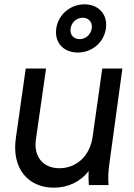

<svg xmlns="http://www.w3.org/2000/svg" viewBox="-20 -856 621 888"><path d="M229 12C294 12 352 -15 390 -65C389 -43 389 -24 391 0H482C479 -36 481 -63 486 -100L546 -539H453L408 -221C395 -133 332 -78 255 -78C180 -78 135 -130 146 -211L193 -539H99L53 -215C34 -78 109 12 229 12ZM239 -707C239 -648 283 -613 340 -613C413 -613 471 -670 471 -742C471 -799 428 -836 371 -836C298 -836 239 -778 239 -707ZM306 -716C306 -748 331 -774 363 -774C387 -774 405 -757 405 -733C405 -701 379 -675 349 -675C323 -675 306 -691 306 -716Z"/></svg>

Font: Mluvka Medium
Style: Italic
Weight: 500
Italic angle: -8°
Designer: Modified by Jiří Krblich, Original typeface by Gumpita Rahayu
Foundry: Gumpita Rahayu & Jiří Krblich
Version: Version 2.000;Glyphs 3.1.1 (3134)